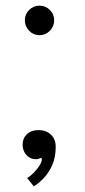

<svg xmlns="http://www.w3.org/2000/svg" viewBox="-20 -554 302 679"><path d="M119.5 -429.5Q98.5 -429.5 83.2 -445Q68 -460.5 68 -482Q68 -504 83.2 -519Q98.5 -534 119.5 -534Q141 -534 156.2 -519Q171.5 -504 171.5 -482Q171.5 -460.5 156.2 -445Q141 -429.5 119.5 -429.5ZM99.5 105 76 75.5Q87 69.5 99 57.2Q111 45 119.5 31.8Q128 18.5 128 9.5Q128 4.5 124.5 4.5Q122 4.5 118.8 6.8Q115.5 9 106.5 9Q94 9 83.5 2.5Q73 -4 66.5 -15.8Q60 -27.5 60 -42.5Q60 -65 75.2 -79.5Q90.5 -94 117 -94Q142.5 -94 159.8 -78Q177 -62 177 -35Q177 1.5 165 29Q153 56.5 135 75.5Q117 94.5 99.5 105Z"/></svg>

Font: Imbue Thin 10pt
Style: Regular
Weight: 400
Version: Version 1.102